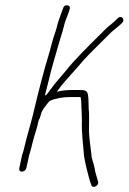

<svg xmlns="http://www.w3.org/2000/svg" viewBox="-20 -660 493 736"><path d="M73 -94C71 -84 68 -75 65 -67L54 -16C52 -8 56 -2 64 -2C72 -2 79 -8 81 -16L92 -66C95 -74 97 -83 100 -94C106 -120 115 -150 123 -176C125 -184 126 -192 129 -201C130 -203 132 -205 133 -208L136 -219C141 -240 157 -257 170 -273C192 -283 221 -288 249 -288H289C293 -271 291 -253 293 -235L294 -199C292 -149 299 -106 302 -63C307 -32 313 -9 321 21L327 41L330 49C334 65 361 52 356 36L348 9C346 2 344 -6 343 -14C339 -37 331 -48 330 -72C326 -103 323 -122 321 -158C321 -182 323 -223 320 -243C319 -262 320 -274 318 -291C316 -312 308 -315 286 -315H256C237 -315 215 -313 198 -308C206 -320 219 -337 228 -347C243 -364 260 -383 276 -401L300 -429C327 -458 351 -481 378 -508L397 -527C411 -542 420 -547 436 -561L448 -572C461 -585 446 -604 431 -590L420 -579C405 -565 394 -559 380 -544L360 -524C317 -481 270 -436 231 -387C215 -368 204 -356 188 -336L170 -312C166 -307 161 -299 156 -295C155 -295 153 -295 152 -294C158 -315 162 -334 167 -353C179 -405 194 -451 207 -498C213 -520 220 -538 224 -556C229 -579 237 -594 244 -615L247 -625C254 -641 226 -647 222 -628L218 -618C211 -597 203 -580 198 -557C197 -551 194 -543 191 -534C183 -512 176 -483 169 -458C147 -387 126 -303 108 -227C97 -181 83 -138 73 -94Z"/></svg>

Font: Electronic
Style: LtIt
Weight: 300
Version: Version 1.011